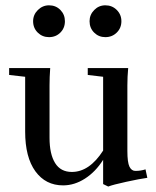

<svg xmlns="http://www.w3.org/2000/svg" viewBox="-20 -683 585 719"><path d="M163.6 -543.9Q138.7 -543.9 121.3 -561Q104 -578.1 104 -603.5Q104 -627.9 121.8 -645.5Q139.6 -663.1 163.6 -663.1Q189 -663.1 206.1 -645.8Q223.1 -628.4 223.1 -603.5Q223.1 -578.1 206.1 -561Q189 -543.9 163.6 -543.9ZM374.5 -543.9Q349.6 -543.9 332.5 -561Q315.4 -578.1 315.4 -603.5Q315.4 -627.9 332.8 -645.5Q350.1 -663.1 374.5 -663.1Q399.9 -663.1 417.2 -645.8Q434.6 -628.4 434.6 -603.5Q434.6 -578.1 417.2 -561Q399.9 -543.9 374.5 -543.9ZM216.3 11.2Q150.9 11.2 112.5 -41.5Q74.2 -94.2 74.2 -190.4V-395.5L14.2 -402.3V-428.2H168Q165.5 -394 165.5 -363.3V-167Q165.5 -106 186.3 -72.5Q207 -39.1 249 -39.1Q314.9 -39.1 366.2 -119.1V-395.5L308.6 -402.3V-428.2H460Q457 -395.5 457 -363.3V-117.7Q457 -74.7 464.8 -58.8Q472.7 -43 486.8 -43Q507.3 -43 524.9 -48.8L531.7 -17.1Q503.4 -13.2 452.9 -2.2Q402.3 8.8 385.3 15.6L366.2 6.3V-84.5Q337.9 -39.6 298.3 -14.2Q258.8 11.2 216.3 11.2Z"/></svg>

Font: Elstob 14pt Medium
Style: Regular
Weight: 500
Designer: Peter S. Baker
Version: Version 1.015